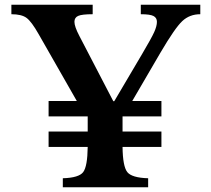

<svg xmlns="http://www.w3.org/2000/svg" viewBox="-20 -790 891 810"><path d="M661 -235V-170H497Q498 -88 517 -64Q536 -40 605 -38V0H245V-38Q313 -40 331 -64Q349 -88 350 -170H185V-235H350V-299H185V-364H304L143 -646Q113 -699 92 -714.5Q71 -730 28 -730V-770H371V-730Q326 -730 310 -723Q294 -716 294 -698Q294 -678 315 -638L458 -363H462L580 -563Q619 -629 630.5 -654.5Q642 -680 642 -698Q642 -715 627.5 -722.5Q613 -730 574 -730V-770H825V-730Q780 -730 749 -701Q718 -672 657 -568L538 -364H661V-299H497V-235Z"/></svg>

Font: Libre Baskerville
Style: Bold
Weight: 700
Designer: Pablo Impallari, Rodrigo Fuenzalida
Foundry: Pablo Impallari, Rodrigo Fuenzalida
Version: Version 1.000